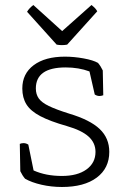

<svg xmlns="http://www.w3.org/2000/svg" viewBox="-20 -736 507 766"><path d="M61 -53 59 -162Q66 -165 74 -165Q84 -165 93 -159L114 -56Q163 -34 227 -34Q289 -34 325 -60Q361 -86 361 -130Q361 -166 333.5 -191Q306 -216 247 -233Q180 -252 141 -272.5Q102 -293 85.5 -319.5Q69 -346 69 -383Q69 -442 114.5 -476Q160 -510 239 -510Q275 -510 313.5 -503Q352 -496 371 -485Q382 -472 390 -455L392 -356Q384 -353 377 -353Q367 -353 358 -359L337 -451Q294 -467 242 -467Q123 -467 123 -383Q123 -360 134.5 -343.5Q146 -327 175 -313Q204 -299 255 -283Q339 -258 377.5 -221.5Q416 -185 416 -130Q416 -65 366 -27.5Q316 10 227 10Q185 10 145.5 1Q106 -8 80 -23Q69 -36 61 -53ZM368 -691 248 -558Q244 -557 238 -556.5Q232 -556 227 -556Q222 -556 216 -556.5Q210 -557 206 -558L88 -689Q96 -703 113 -716L228 -612L345 -716Q355 -708 359.5 -703Q364 -698 368 -691Z"/></svg>

Font: Scope One
Style: Regular
Weight: 400
Designer: Dalton Maag Ltd
Foundry: Dalton Maag Ltd
Version: Version 1.001; ttfautohint (v1.4.1) -l 11 -r 50 -G 50 -x 14 